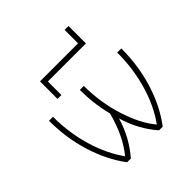

<svg xmlns="http://www.w3.org/2000/svg" viewBox="-221 -1024 1195 1195"><g transform="rotate(-45 376.5 -426.5)"><path d="M529.3 -737.3V-855.5H563.5V-702.1H228.5V-583H194.3V-737.3ZM239.3 -33.2Q320.3 -130.9 361.3 -288.1Q332 -402.3 332 -524.4H367.2Q367.2 -378.9 410.2 -244.1Q452.1 -112.3 518.6 -33.2Q585.9 -126 623 -252Q661.1 -379.9 661.1 -524.4H697.3Q697.3 -371.1 654.8 -235.4Q612.3 -99.6 535.2 2H502.9Q417 -95.7 378.9 -226.6Q341.8 -98.6 254.9 2H221.7Q145.5 -99.6 103 -235.8Q60.5 -372.1 60.5 -524.4H95.7Q95.7 -379.9 134.8 -252Q171.9 -127 239.3 -33.2Z"/></g></svg>

Font: Gen Shin Gothic ExtraLight
Style: Regular
Weight: 100
Designer: [Source Han Sans]
Ryoko NISHIZUKA  (kana & ideographs); Paul D. Hunt (Latin, Greek & Cyrillic); Wenlong ZHANG  (bopomofo
Version: Version 1.002.20150607